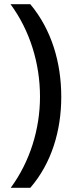

<svg xmlns="http://www.w3.org/2000/svg" viewBox="-20 -734 351 912"><path d="M271 -274C271 -437 225 -593 124 -714H30C122 -589 170 -433 170 -275C170 -120 122 34 31 158H124C225 41 271 -113 271 -274Z"/></svg>

Font: Noto Sans Medefaidrin Medium
Style: Regular
Weight: 500
Designer: Dalton Maag Ltd
Foundry: Dalton Maag Ltd
Version: Version 1.002